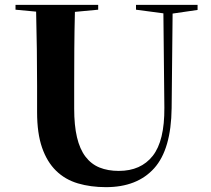

<svg xmlns="http://www.w3.org/2000/svg" viewBox="-20 -760 869 792"><path d="M795 -740V-719L692 -704L688 -314Q686 -144 616 -66Q546 12 417 12Q354 12 301.5 -3.5Q249 -19 211.5 -55.5Q174 -92 153.5 -151Q133 -210 133 -297V-406Q133 -480 132 -555.5Q131 -631 129 -712L44 -720V-740H385V-720L289 -711Q287 -632 286.5 -556.5Q286 -481 286 -406V-312Q286 -243 297.5 -194Q309 -145 332.5 -114Q356 -83 390.5 -69Q425 -55 470 -55Q561 -55 610 -117Q659 -179 658 -316L654 -705L541 -720V-740Z"/></svg>

Font: XinYuGongZhangJiaSongA
Style: Regular
Weight: 900
Designer: XinYuGong
Foundry: Adobe Systems Incorporated
Version: Version 1.00